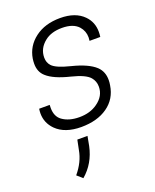

<svg xmlns="http://www.w3.org/2000/svg" viewBox="-147 -622 772 959"><g transform="rotate(-20 239.5 -142.0)"><path d="M206 10Q119 10 73 -36Q36.5 -73 36.5 -123.5Q36.5 -135 38.5 -148H94.5L94 -132Q94 -86 124 -64.5Q159 -39.5 214 -39.5Q271 -39.5 310 -67.5Q356.5 -100 356.5 -150Q356.5 -179 338.5 -200Q316 -226.5 243 -244.5Q156.5 -265.5 120.5 -298.5Q91.5 -324 92 -368Q92 -380 94 -394Q104.5 -458 157.5 -498Q210.5 -538 291 -538Q372.5 -538 415.5 -494Q450 -459 450 -407.5Q450 -394.5 448 -380.5H391Q392.5 -390.5 392.5 -399Q392.5 -432.5 370.5 -457.5Q342.5 -488.5 283 -488.5Q226 -488.5 191.5 -461Q149.5 -428 149.5 -379Q149.5 -352.5 165.5 -335Q186 -312 261 -293.5Q347.5 -272 385 -237Q414.5 -209 414 -163.5Q414 -151 411.5 -137Q401 -67.5 346 -28.8Q291 10 206 10ZM127.5 253.5 98.5 228Q144 174 154.5 113.5L165 62H219L209.5 112.5Q191 199.5 127.5 253.5Z"/></g></svg>

Font: Roberto Sans Light
Style: Italic
Weight: 300
Italic angle: -11°
Designer: Google
Version: Version 1.00;June 11, 2020;FontCreator 12.0.0.2522 64-bit; t